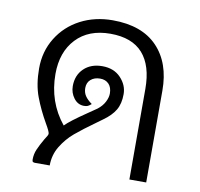

<svg xmlns="http://www.w3.org/2000/svg" viewBox="-69 -659 761 731"><g transform="rotate(10 311.0 -293.0)"><path d="M542 -355V0H477V-350Q477 -440 435.5 -487Q394 -534 310 -534Q226 -534 178 -483Q130 -432 130 -347Q130 -239 195 -159Q214 -179 276 -221Q307 -242 311 -245Q329 -259 338 -276.5Q347 -294 347 -309Q347 -333 334.5 -346Q322 -359 301 -359Q279 -359 265 -347Q251 -335 251 -314Q251 -297 259.5 -284Q268 -271 286 -258Q278 -251 272.5 -248.5Q267 -246 258 -246Q234 -246 218.5 -266.5Q203 -287 203 -313Q203 -355 230 -381Q257 -407 301 -407Q346 -407 372.5 -379Q399 -351 399 -316Q399 -279 384.5 -254.5Q370 -230 339 -208Q319 -194 317 -192Q268 -157 239 -132.5Q210 -108 189.5 -74.5Q169 -41 169 0H112Q107 0 104 -2Q101 -4 101 -11Q101 -32 109 -50.5Q117 -69 132 -95Q144 -112 144 -118Q144 -126 127 -155Q100 -202 82.5 -248.5Q65 -295 65 -357Q65 -423 97.5 -475.5Q130 -528 185.5 -557Q241 -586 310 -586Q423 -586 482.5 -524Q542 -462 542 -355Z"/></g></svg>

Font: Krub
Style: Regular
Weight: 400
Designer: Ekaluck Peanpanawate
Foundry: Cadson Demak Co.,Ltd.
Version: Version 1.000; ttfautohint (v1.6)